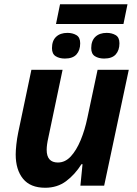

<svg xmlns="http://www.w3.org/2000/svg" viewBox="-20 -875 644 905"><path d="M193 10Q123 10 88.5 -32.5Q54 -75 54 -147Q54 -165 57 -193.5Q60 -222 66 -251L128 -546H275L208 -227Q200 -192 200 -169Q200 -109 253 -109Q287 -109 313.5 -137.5Q340 -166 360 -214Q380 -262 392 -320L440 -546H587L471 0H359L369 -101H364Q333 -52 291.5 -21Q250 10 193 10ZM244 -762 263 -855H581L562 -762ZM286 -599Q260 -599 242.5 -610Q225 -621 225 -648Q225 -683 244.5 -701.5Q264 -720 298 -720Q322 -720 340 -709.5Q358 -699 358 -671Q358 -638 340.5 -618.5Q323 -599 286 -599ZM471 -599Q445 -599 427.5 -610Q410 -621 410 -648Q410 -683 429.5 -701.5Q449 -720 483 -720Q507 -720 525 -709.5Q543 -699 543 -671Q543 -638 525.5 -618.5Q508 -599 471 -599Z"/></svg>

Font: Noto IKEA Latin
Style: Bold Italic
Weight: 700
Italic angle: -12°
Designer: Monotype Design Team
Foundry: Monotype Imaging Inc.
Version: Version 1.0